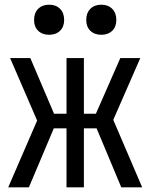

<svg xmlns="http://www.w3.org/2000/svg" viewBox="-20 -797 640 817"><path d="M15 0 138 -284 23 -550H109L210 -313H263V-550H337V-313H388L492 -550H577L462 -287L585 0H496L391 -251H337V0H263V-251H209L103 0ZM411 -649Q382 -649 364.5 -666Q347 -683 347 -712Q347 -742 364.5 -759.5Q382 -777 411 -777Q440 -777 457.5 -759.5Q475 -742 475 -712Q475 -683 457.5 -666Q440 -649 411 -649ZM189 -649Q160 -649 142.5 -666Q125 -683 125 -712Q125 -742 142.5 -759.5Q160 -777 189 -777Q218 -777 235.5 -759.5Q253 -742 253 -712Q253 -683 235.5 -666Q218 -649 189 -649Z"/></svg>

Font: JetBrainsMonoNL NFM
Style: Regular
Weight: 400
Monospace: yes
Designer: Philipp Nurullin, Konstantin Bulenkov
Foundry: JetBrains
Version: Version 2.304; ttfautohint (v1.8.4.7-5d5b);Nerd Fonts 3.3.0